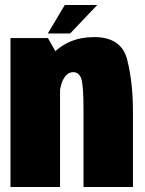

<svg xmlns="http://www.w3.org/2000/svg" viewBox="-20 -749 582 769"><path d="M22 0H220.5V-511L172 -596.5H22ZM314.5 0H512.5V-301.5Q512.5 -417 489.8 -508.8Q467 -600.5 357 -600.5Q252 -600.5 185.8 -528.2Q119.5 -456 119.5 -361L217 -338Q217 -398.5 232.5 -429.2Q248 -460 273 -460Q296 -460 305.2 -435Q314.5 -410 314.5 -306ZM171.5 -615H261L369.5 -729H239.5Z"/></svg>

Font: Anybody Condensed Black
Style: Regular
Weight: 900
Width: 3
Designer: Tyler Finck
Foundry: Etcetera Type Company
Version: Version 1.113;gftools[0.9.25]